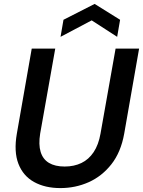

<svg xmlns="http://www.w3.org/2000/svg" viewBox="-20 -948 730 980"><path d="M288 12Q210 12 154 -19Q98 -50 74 -112Q50 -174 66 -266L142 -700H262L185 -266Q176 -210 187.5 -172.5Q199 -135 230 -116.5Q261 -98 310 -98Q358 -98 395.5 -116Q433 -134 458 -171.5Q483 -209 493 -266L570 -700H690L614 -266Q597 -171 548.5 -109.5Q500 -48 432.5 -18Q365 12 288 12ZM289 -760 304 -847 463 -928 593 -847 578 -760 448 -844Z"/></svg>

Font: DM Sans 11pt SemiBold
Style: Italic
Weight: 600
Italic angle: -10°
Version: Version 4.004;gftools[0.9.30]